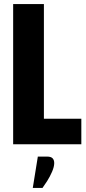

<svg xmlns="http://www.w3.org/2000/svg" viewBox="-20 -713 427 949"><path d="M45 -693H197V-126H382V0H45ZM167 61H213Q232 61 240 69.5Q248 78 248 93Q248 111 237.5 135.5Q227 160 213 182Q199 204 190 216H142Z"/></svg>

Font: Khand Variable Light
Style: Regular
Weight: 300
Designer: Satya Rajpurohit
Foundry: Indian Type Foundry
Version: Version 3.000